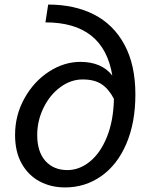

<svg xmlns="http://www.w3.org/2000/svg" viewBox="-20 -808 657 841"><path d="M46 -217Q46 -304 87.5 -378Q129 -452 195 -494.5Q261 -537 332 -537Q425 -537 472 -477Q434 -710 179 -710L191 -788Q306 -788 391.5 -744.5Q477 -701 525 -612.5Q573 -524 573 -394Q573 -271 533.5 -178.5Q494 -86 423.5 -36.5Q353 13 265 13Q203 13 153.5 -13.5Q104 -40 75 -91.5Q46 -143 46 -217ZM275 -63Q328 -63 374 -100.5Q420 -138 448.5 -208.5Q477 -279 479 -375Q456 -419 424.5 -439.5Q393 -460 342 -460Q290 -460 244 -426Q198 -392 170.5 -335.5Q143 -279 143 -217Q143 -143 179 -103Q215 -63 275 -63Z"/></svg>

Font: Nebula Sans Medium
Style: Regular
Weight: 500
Italic angle: -9°
Designer: Paul D. Hunt for Adobe (as Source Sans)
Foundry: Nebula Entertainment & Broadcasting LLC
Version: Version 1.010